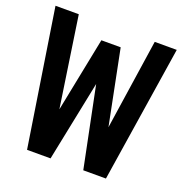

<svg xmlns="http://www.w3.org/2000/svg" viewBox="-119 -755 819 860"><g transform="rotate(20 290.0 -325.0)"><path d="M102 0 1 -650H112L176 -220L247 -575H339L410 -220L474 -650H579L478 0H370L292 -383L214 0Z"/></g></svg>

Font: Sometype Mono
Style: Bold
Weight: 700
Monospace: yes
Designer: Ryoichi Tsunekawa
Foundry: Dharma Type
Version: Version 1.000; ttfautohint (v1.8.3)